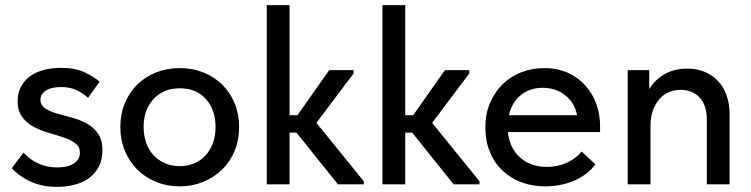

<svg xmlns="http://www.w3.org/2000/svg" viewBox="-20 -720 2932 750"><path d="M203 10Q146 10 102 -9.5Q58 -29 26 -63L72 -124Q97 -96 130.5 -81Q164 -66 204 -66Q244 -66 268 -81Q292 -96 292 -124Q292 -147 274 -160.5Q256 -174 229 -183Q202 -192 170.5 -201Q139 -210 112 -224.5Q85 -239 67 -262.5Q49 -286 49 -325Q49 -357 62 -381.5Q75 -406 98 -422.5Q121 -439 152 -447Q183 -455 219 -455Q273 -455 309.5 -438Q346 -421 369 -401L324 -338Q304 -356 278.5 -368Q253 -380 220 -380Q180 -380 159 -366Q138 -352 138 -331Q138 -309 156 -297Q174 -285 201 -277Q228 -269 259 -261Q290 -253 317 -238.5Q344 -224 362 -199.5Q380 -175 380 -133Q380 -96 366 -69Q352 -42 328 -24.5Q304 -7 271.5 1.5Q239 10 203 10Z M682 8Q632 8 589.5 -9.5Q547 -27 516 -58Q485 -89 467.5 -131.5Q450 -174 450 -224Q450 -274 467.5 -316.5Q485 -359 516 -389.5Q547 -420 589.5 -437Q632 -454 682 -454Q732 -454 774.5 -437Q817 -420 848 -389.5Q879 -359 896.5 -316.5Q914 -274 914 -224Q914 -173 896.5 -130.5Q879 -88 847.5 -57.5Q816 -27 773.5 -9.5Q731 8 682 8ZM682 -71Q713 -71 739 -82Q765 -93 783.5 -113.5Q802 -134 812 -162Q822 -190 822 -224Q822 -291 784.5 -333Q747 -375 682 -375Q618 -375 579.5 -333Q541 -291 541 -224Q541 -191 551 -162.5Q561 -134 579.5 -114Q598 -94 624 -82.5Q650 -71 682 -71Z M1022 -700H1111V-270H1142L1266 -446H1361V-433L1216 -240L1401 -12V0H1300L1138 -202H1111V0H1022Z M1474 -700H1563V-270H1594L1718 -446H1813V-433L1668 -240L1853 -12V0H1752L1590 -202H1563V0H1474Z M2110 8Q2059 8 2016.5 -8Q1974 -24 1942.5 -54Q1911 -84 1893.5 -126.5Q1876 -169 1876 -222Q1876 -277 1895 -320Q1914 -363 1945.5 -393Q1977 -423 2018.5 -438.5Q2060 -454 2106 -454Q2158 -454 2198.5 -435.5Q2239 -417 2267 -385.5Q2295 -354 2309.5 -313.5Q2324 -273 2324 -229V-204H1964Q1971 -140 2012.5 -104Q2054 -68 2116 -68Q2158 -68 2193.5 -84Q2229 -100 2252 -128L2306 -78Q2273 -35 2221 -13.5Q2169 8 2110 8ZM2100 -377Q2050 -377 2014.5 -348.5Q1979 -320 1968 -270H2234Q2226 -316 2189.5 -346.5Q2153 -377 2100 -377Z M2741 -252Q2741 -283 2733 -305Q2725 -327 2711 -341Q2697 -355 2678.5 -362Q2660 -369 2639 -369Q2585 -369 2553.5 -330Q2522 -291 2521 -233V0H2432V-446H2516V-372Q2536 -406 2574 -429Q2612 -452 2665 -452Q2701 -452 2731 -440Q2761 -428 2783 -405.5Q2805 -383 2817.5 -349.5Q2830 -316 2830 -274V0H2741V-252Z"/></svg>

Font: Tilda Sans Medium
Style: Regular
Weight: 500
Designer: ParaType Ltd
Foundry: ParaType Ltd
Version: Version 1.009